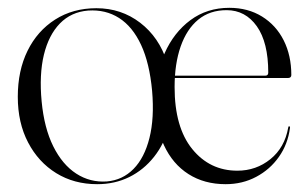

<svg xmlns="http://www.w3.org/2000/svg" viewBox="-20 -461 786 491"><path d="M253.5 3Q293.5 -0.5 321.5 -29Q349.5 -57.5 362.2 -108.2Q375 -159 369 -228.5Q362.5 -299.5 340.8 -346.2Q319 -393 284.5 -415Q250 -437 205.5 -434Q162 -430.5 133.2 -401Q104.5 -371.5 92.2 -320.8Q80 -270 86.5 -201.5Q93 -133.5 116.2 -86.8Q139.5 -40 175 -17Q210.5 6 253.5 3ZM226.5 -440Q290 -440 338.5 -402.8Q387 -365.5 407 -302.5L412.5 -138.5Q400.5 -93.5 374 -60Q347.5 -26.5 310.5 -8.2Q273.5 10 228.5 10Q169.5 10 123.8 -18.2Q78 -46.5 51.8 -96.8Q25.5 -147 25.5 -213.5Q25.5 -280.5 50.5 -331.2Q75.5 -382 121 -411Q166.5 -440 226.5 -440ZM725 -269Q725 -265.5 722.8 -263.5Q720.5 -261.5 716.5 -261.5H409.5V-267.5H658.5Q666 -267.5 666 -275.5Q666 -352.5 636.8 -393.8Q607.5 -435 559.5 -435Q516.5 -435 487 -410.8Q457.5 -386.5 442 -342.2Q426.5 -298 426.5 -238.5Q426.5 -135.5 471.5 -80Q516.5 -24.5 587 -24.5Q635 -24.5 671.5 -54Q708 -83.5 717 -134.5Q717.5 -138 719 -138Q720.5 -138 721.2 -137.2Q722 -136.5 721.5 -133.5Q716 -92 693.2 -59.8Q670.5 -27.5 635.2 -8.8Q600 10 557 10Q502.5 10 462 -15.8Q421.5 -41.5 399.2 -89.8Q377 -138 377 -204Q377 -271 400.8 -324.5Q424.5 -378 467 -409.5Q509.5 -441 566.5 -441Q614 -441 650 -418.8Q686 -396.5 705.5 -357.8Q725 -319 725 -269Z"/></svg>

Font: Fraunces 120pt Light
Style: Regular
Weight: 300
Version: Version 1.000;[b76b70a41]